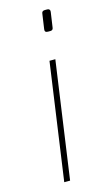

<svg xmlns="http://www.w3.org/2000/svg" viewBox="-109 -720 435 761"><g transform="rotate(-15 109.0 -339.5)"><path d="M148 -480 80 0H56L124 -480ZM168 -679Q174 -679 177 -675.5Q180 -672 179 -666L170 -604Q169 -593 158 -593H148Q134 -593 136 -606L145 -668Q146 -679 158 -679Z"/></g></svg>

Font: Exo 2 Thin
Style: Italic
Weight: 250
Italic angle: -8°
Designer: Natanael Gama
Foundry: Natanael Gama
Version: Version 2.010